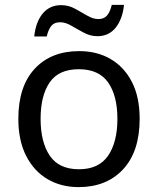

<svg xmlns="http://www.w3.org/2000/svg" viewBox="-20 -755 645 785"><path d="M551 -269Q551 -136 483.5 -63Q416 10 301 10Q230 10 174.5 -22.5Q119 -55 87 -117.5Q55 -180 55 -269Q55 -402 122 -474Q189 -546 304 -546Q377 -546 432.5 -513.5Q488 -481 519.5 -419.5Q551 -358 551 -269ZM146 -269Q146 -174 183.5 -118.5Q221 -63 303 -63Q384 -63 422 -118.5Q460 -174 460 -269Q460 -364 422 -418Q384 -472 302 -472Q220 -472 183 -418Q146 -364 146 -269ZM120 -606Q126 -665 154.5 -699.5Q183 -734 230 -734Q260 -734 286.5 -719.5Q313 -705 337 -691Q361 -677 382 -677Q405 -677 417.5 -691.5Q430 -706 437 -735H487Q481 -677 453 -642Q425 -607 378 -607Q350 -607 323.5 -621Q297 -635 272.5 -649.5Q248 -664 226 -664Q202 -664 190 -649.5Q178 -635 171 -606Z"/></svg>

Font: Noto Sans Imperial Aramaic
Style: Regular
Weight: 400
Designer: Monotype Design Team
Foundry: Monotype Imaging Inc.
Version: Version 2.001; ttfautohint (v1.8.4.7-5d5b)